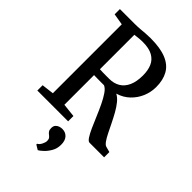

<svg xmlns="http://www.w3.org/2000/svg" viewBox="-294 -856 1230 1230"><g transform="rotate(45 321.0 -241.0)"><path d="M30.5 0V-48L113 -58V-682.5L35.5 -695.5V-743H164Q194.5 -743 218 -745Q241.5 -747 262.8 -748.8Q284 -750.5 306.5 -750.5Q395 -750.5 449.5 -728Q504 -705.5 528.8 -661.5Q553.5 -617.5 553.5 -554Q553.5 -508.5 535.8 -465.8Q518 -423 484.2 -390.5Q450.5 -358 402 -343.5Q424 -332.5 443.8 -308.2Q463.5 -284 481 -252.8Q498.5 -221.5 514.5 -188.8Q530.5 -156 544.8 -127.2Q559 -98.5 572.2 -80Q585.5 -61.5 597 -58L635.5 -47.5V0H503.5Q491.5 0 477.5 -21.2Q463.5 -42.5 448 -77Q432.5 -111.5 416 -151Q399.5 -190.5 382 -227.2Q364.5 -264 346 -291Q327.5 -318 308.5 -326Q297.5 -326 283.8 -326Q270 -326 256.8 -326.2Q243.5 -326.5 233.2 -326.5Q223 -326.5 217.5 -327V-58L309.5 -48V0ZM303 -378.5Q345 -378.5 376 -397Q407 -415.5 424 -453Q441 -490.5 441 -547Q441 -593 426.5 -626.8Q412 -660.5 378.5 -679.2Q345 -698 288 -698Q273.5 -698 261.5 -697Q249.5 -696 239 -694.5Q228.5 -693 217.5 -692V-380Q229 -379 245 -378.8Q261 -378.5 276.8 -378.5Q292.5 -378.5 303 -378.5ZM384 138.5Q384 172.5 368 200Q352 227.5 332.5 245.2Q313 263 303 268H302L270.5 249L270 242.5Q284 235.5 293.8 216.5Q303.5 197.5 303.5 183.5Q303.5 168 297 160.2Q290.5 152.5 283 147Q275 141.5 269 132.5Q263 123.5 263 107.5Q263 88.5 272.5 78.2Q282 68 294.5 64.2Q307 60.5 316 60.5H318.5Q348 60.5 366.2 80.8Q384.5 101 384 138.5Z"/></g></svg>

Font: Merriweather 24pt SemiCondensed
Style: Regular
Weight: 400
Width: 4
Designer: Eben Sorkin
Foundry: Eben Sorkin
Version: Version 2.100